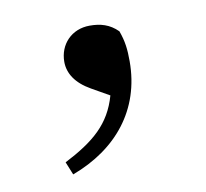

<svg xmlns="http://www.w3.org/2000/svg" viewBox="-46 -166 421 393"><g transform="rotate(-10 164.5 31.0)"><path d="M77 178C171 143 231 71 231 -30C231 -55 229 -72 221 -94C204 -111 185 -116 163 -116C125 -116 99 -88 99 -52C99 -28 113 -6 143 11L180 32C164 89 128 119 66 151Z"/></g></svg>

Font: Source Han Serif SC Medium
Style: Regular
Weight: 500
Designer: Ryoko NISHIZUKA 西塚涼子 (kana & ideographs); Frank Grießhammer (Latin, Greek & Cyrillic); Wenlong ZHANG 张文龙 (bopomofo); San
Foundry: Adobe
Version: Version 2.003;hotconv 1.1.1;makeotfexe 2.6.0